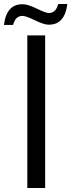

<svg xmlns="http://www.w3.org/2000/svg" viewBox="-51 -936 355 956"><path d="M173.8 0V-759.8H85V0ZM14.2 -812C22 -842 37.6 -856.9 61 -856.9C72.4 -856.9 93.1 -849.6 123 -835C152.7 -820.3 175.6 -813 191.9 -813C245.3 -813 276 -847.3 284.2 -916H238.8C231 -886.1 215.3 -871.1 191.9 -871.1C181.8 -871.1 161.9 -878.4 132.3 -893.1C102.4 -907.7 78.6 -915 61 -915C7.6 -915 -23.1 -880.7 -31.2 -812Z"/></svg>

Font: Droid Sans Arabic
Style: Regular
Weight: 400
Foundry: Ascender Corporation
Version: Version 1.00